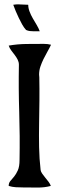

<svg xmlns="http://www.w3.org/2000/svg" viewBox="-20 -867 265 884"><path d="M182 -665Q200 -665 215 -661Q207 -644 197.5 -627.5Q188 -611 180 -594.5Q172 -578 166 -560.5Q160 -543 160 -523L161 -511Q162 -458 161.5 -404.5Q161 -351 160 -297Q159 -243 160 -189.5Q161 -136 167 -84Q168 -77 174 -68Q180 -59 188 -49.5Q196 -40 203.5 -30Q211 -20 214 -11Q185 -3 151 -3.5Q117 -4 86 -4Q69 -4 52.5 -5Q36 -6 20 -11Q20 -25 28 -34Q36 -43 45 -54Q54 -65 62 -82.5Q70 -100 70 -131Q72 -241 68.5 -350Q65 -459 67 -569Q67 -581 61.5 -592Q56 -603 48 -613.5Q40 -624 32 -634.5Q24 -645 20 -657Q60 -664 101.5 -664.5Q143 -665 182 -665ZM41 -845Q46 -846 52 -846.5Q58 -847 63 -847Q75 -847 86.5 -846Q98 -845 110 -845Q110 -830 116 -814Q122 -798 131 -782.5Q140 -767 149 -752Q158 -737 163 -723H135Q126 -723 117.5 -724Q109 -725 100 -729Q90 -740 82 -754.5Q74 -769 66.5 -784.5Q59 -800 52.5 -815.5Q46 -831 41 -845Z"/></svg>

Font: Teutonic
Style: Regular
Weight: 400
Designer: Peter Wiegel
Foundry: Peter Wiegel
Version: 1.000